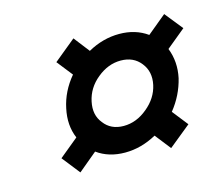

<svg xmlns="http://www.w3.org/2000/svg" viewBox="-58 -541 533 460"><g transform="rotate(-15 208.5 -311.0)"><path d="M136.7 -192.4 89.8 -153.3 54.7 -197.8 102.1 -236.8Q87.9 -270 96.7 -310.5Q105 -350.6 133.3 -384.3L102.5 -423.3L156.7 -467.8L187 -428.7Q224.6 -449.7 265.1 -449.7Q305.2 -449.7 334.5 -428.7L381.8 -467.8L417.5 -423.3L370.1 -384.3Q383.8 -349.6 375.5 -310.5Q365.7 -270 338.9 -236.8L369.6 -197.8L314.9 -153.3L284.2 -192.4Q246.1 -171.4 206.1 -171.4Q165.5 -171.4 136.7 -192.4ZM193.4 -364.7Q166.5 -342.8 159.7 -310.5Q152.8 -278.3 170.4 -256.8Q187.5 -233.9 219.2 -233.9Q251 -233.9 278.3 -256.8Q305.7 -279.3 312.5 -310.5Q319.3 -342.3 301.3 -364.7Q283.7 -387.2 252 -387.2Q220.7 -387.2 193.4 -364.7Z"/></g></svg>

Font: Fibel Nord
Style: Italic
Weight: 400
Designer: Peter Wiegel
Foundry: Peter Wioegel
Version: Version 000.000